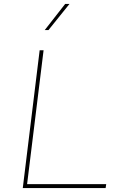

<svg xmlns="http://www.w3.org/2000/svg" viewBox="-20 -958 601 978"><path d="M182 -702H202L118 -20H521L518 0H96ZM334 -938 227 -805H208L312 -938Z"/></svg>

Font: Josefin Sans Thin Thin
Style: Italic
Weight: 250
Italic angle: -7°
Version: Version 2.000